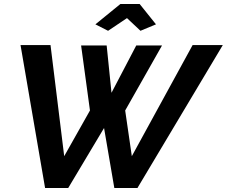

<svg xmlns="http://www.w3.org/2000/svg" viewBox="-20 -934 1127 954"><path d="M454 -813 578 -914H674L755 -813L678 -781L611 -844L517 -781ZM82 -710H231L299 -158L427 -385L383 -708H510L534 -473L657 -708H785L602 -385L635 -158L937 -710H1087L663 0H548L497 -298L319 0H204Z"/></svg>

Font: Raleway-v4020
Style: Bold Italic
Weight: 700
Italic angle: -12°
Designer: Matt McInerney, Pablo Impallari, Rodrigo Fuenzalida
Foundry: Matt McInerney, Pablo Impallari, Rodrigo Fuenzalida
Version: Version 4.020;PS 004.020;hotconv 1.0.88;makeotf.lib2.5.64775